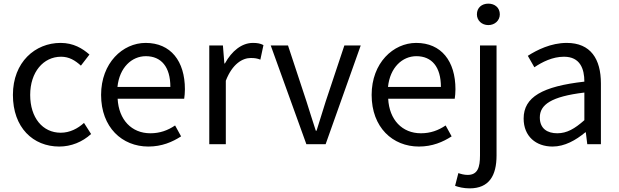

<svg xmlns="http://www.w3.org/2000/svg" viewBox="-20 -793 3406 1056"><path d="M306 13C371 13 433 -12 481 -56L442 -117C408 -86 364 -63 314 -63C214 -63 146 -146 146 -271C146 -396 218 -481 316 -481C360 -481 393 -461 425 -432L472 -493C433 -527 384 -557 313 -557C174 -557 51 -452 51 -271C51 -91 162 13 306 13Z M796 13C870 13 928 -12 976 -43L943 -103C903 -76 860 -60 807 -60C704 -60 633 -134 627 -250H993C995 -263 997 -282 997 -302C997 -457 919 -557 781 -557C655 -557 536 -447 536 -271C536 -92 652 13 796 13ZM626 -315C637 -422 705 -484 782 -484C867 -484 917 -425 917 -315Z M1131 0H1222V-349C1258 -442 1314 -474 1359 -474C1381 -474 1394 -472 1412 -465L1429 -545C1412 -554 1395 -557 1371 -557C1310 -557 1255 -513 1217 -444H1214L1206 -543H1131Z M1665 0H1771L1964 -543H1874L1771 -234C1755 -181 1737 -125 1721 -74H1717C1700 -125 1683 -181 1666 -234L1564 -543H1469Z M2284 13C2358 13 2416 -12 2464 -43L2431 -103C2391 -76 2348 -60 2295 -60C2192 -60 2121 -134 2115 -250H2481C2483 -263 2485 -282 2485 -302C2485 -457 2407 -557 2269 -557C2143 -557 2024 -447 2024 -271C2024 -92 2140 13 2284 13ZM2114 -315C2125 -422 2193 -484 2270 -484C2355 -484 2405 -425 2405 -315Z M2563 243C2670 243 2711 173 2711 62V-543H2620V62C2620 128 2607 169 2552 169C2533 169 2515 164 2501 159L2483 229C2502 236 2530 243 2563 243ZM2666 -655C2701 -655 2729 -680 2729 -714C2729 -751 2701 -773 2666 -773C2630 -773 2603 -751 2603 -714C2603 -680 2630 -655 2666 -655Z M3019 13C3086 13 3147 -22 3199 -65H3202L3210 0H3285V-334C3285 -468 3229 -557 3097 -557C3010 -557 2933 -518 2883 -486L2919 -423C2962 -452 3019 -481 3082 -481C3171 -481 3194 -414 3194 -344C2963 -318 2860 -259 2860 -141C2860 -43 2928 13 3019 13ZM3045 -60C2991 -60 2949 -85 2949 -147C2949 -217 3011 -262 3194 -284V-132C3141 -85 3098 -60 3045 -60Z"/></svg>

Font: Source Han Sans KR Regular
Style: Regular
Weight: 400
Designer: Ryoko NISHIZUKA (kana & ideographs); Paul D. Hunt (Latin, Greek & Cyrillic); Wenlong ZHANG (bopomofo); Sandoll Communica
Foundry: Adobe Systems Incorporated
Version: Version 1.004;PS 1.004;hotconv 1.0.82;makeotf.lib2.5.63406